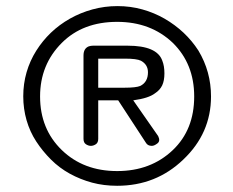

<svg xmlns="http://www.w3.org/2000/svg" viewBox="-20 -651 765 630"><path d="M254 -469Q254 -492 271.3 -498.9Q278.2 -501.1 285.1 -501.1H398.9Q495.4 -501.1 512.6 -451.7Q519.5 -434.5 519.5 -410.3Q519.5 -386.2 512.1 -370.7Q504.6 -355.2 488.5 -344.8Q467.8 -328.7 417.2 -321.8L498.9 -204.6Q506.9 -188.5 496.6 -180.5Q486.2 -172.4 478.2 -172.4Q464.4 -172.4 458.6 -182.8L367.8 -321.8H302.3V-195.4Q302.3 -182.8 294.3 -177.6Q286.2 -172.4 278.2 -172.4Q270.1 -172.4 262.1 -177.6Q254 -182.8 254 -195.4ZM302.3 -458.6V-363.2H388.5Q426.4 -363.2 440.2 -369Q465.5 -381.6 465.5 -413.8Q465.5 -439.1 442.5 -451.7Q428.7 -458.6 389.7 -458.6ZM364.4 -41.4Q320.7 -41.4 282.2 -51.7Q243.7 -62.1 209.2 -81Q174.7 -100 147.1 -127.6Q119.5 -155.2 98.9 -186.8Q78.2 -218.4 67.2 -256.3Q56.3 -294.3 56.3 -335.1Q56.3 -375.9 67.2 -413.8Q78.2 -451.7 98.9 -484.5Q119.5 -517.2 147.1 -543.7Q174.7 -570.1 209.2 -589.7Q243.7 -609.2 283.3 -620.1Q323 -631 365.5 -631Q408 -631 447.1 -620.1Q486.2 -609.2 520.1 -589.7Q554 -570.1 582.2 -543.7Q610.3 -517.2 631 -485.1Q672.4 -416.1 672.4 -334.5Q672.4 -213.8 581.6 -127.6Q492 -41.4 364.4 -41.4ZM111.5 -334.5Q111.5 -227.6 182.8 -158.6Q254 -89.7 364.4 -89.7Q474.7 -89.7 547.1 -158.6Q617.2 -225.3 617.2 -334.5Q617.2 -441.4 547.1 -510.3Q474.7 -579.3 364.4 -579.3Q251.7 -579.3 182.8 -510.3Q111.5 -439.1 111.5 -334.5Z"/></svg>

Font: Mallanna
Style: Regular
Weight: 400
Designer: Purushoth Kumar Guthula
Foundry: Andhrapradesh Society for Knowledge Networks
Version: Version 1.0.4; ttfautohint (vUNKNOWN) -l 7 -r 28 -G 50 -x 13